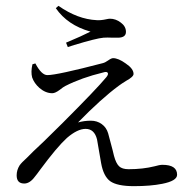

<svg xmlns="http://www.w3.org/2000/svg" viewBox="-20 -602 631 657"><path d="M438 35Q381 35 357 18Q334 1 326 -44Q318 -93 312 -125Q303 -161 273 -161Q245 -161 209 -130Q175 -99 118 -22Q105 -4 99 3Q82 26 63 26Q37 26 37 -2Q37 -20 47 -36Q54 -46 73 -63Q87 -78 130 -118Q177 -164 195 -182Q310 -297 344 -338Q352 -348 348.5 -353Q345 -358 333 -354Q259 -336 204 -308Q196 -304 185 -295Q169 -283 159 -283Q136 -283 115 -301Q97 -317 90 -337Q85 -356 91 -382L101 -385Q122 -345 142 -345Q175 -345 332 -386Q340 -388 350.5 -395.5Q361 -403 367 -403Q385 -403 410 -385Q437 -367 437 -349Q437 -339 411 -325Q395 -315 387 -309Q327 -265 247 -183Q268 -189 291 -189Q312 -189 328 -177.5Q344 -166 350 -146Q352 -137 358 -116Q367 -83 370 -69Q377 -43 387.5 -33Q398 -23 420 -23Q469 -23 509 -33Q526 -38 536 -38Q586 -38 586 -4Q586 17 535 27Q495 35 438 35ZM212 -441 206 -456Q261 -479 290 -494H289Q211 -516 171 -574L180 -582Q246 -536 311 -533Q325 -532 343 -536Q352 -538 356 -538Q376 -538 393 -525Q411 -512 411 -493Q411 -473 383 -473Q377 -473 367 -473Q346 -474 334 -473Q310 -471 234 -448Q218 -443 212 -441Z"/></svg>

Font: GenRyuMin TW R
Style: Regular
Weight: 400
Version: Version 1.501;PS 1;hotconv 16.6.51;makeotf.lib2.5.65220